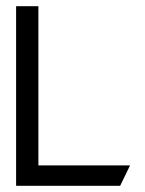

<svg xmlns="http://www.w3.org/2000/svg" viewBox="-20 -600 468 620"><path d="M32 0H368L400 -66H104V-580H32Z"/></svg>

Font: Charger Pro
Style: Nar
Weight: 400
Designer: Jasper
Foundry: Cannot Into Space Fonts
Version: Version 1.09